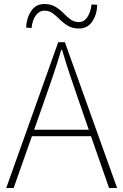

<svg xmlns="http://www.w3.org/2000/svg" viewBox="-20 -936 614 956"><path d="M373 -794Q341 -794 318.5 -807.5Q296 -821 278.5 -838.5Q261 -856 243 -869.5Q225 -883 201 -883Q176 -883 158.5 -859.5Q141 -836 137 -796L110 -799Q112 -846 135 -881Q158 -916 201 -916Q233 -916 255.5 -902.5Q278 -889 295.5 -871Q313 -853 331 -839.5Q349 -826 373 -826Q398 -826 414.5 -850Q431 -874 436 -914L464 -912Q463 -864 439.5 -829Q416 -794 373 -794ZM11 0 270 -726H303L563 0H523L433 -258H139L48 0ZM150 -290H422L372 -435Q349 -501 329 -560.5Q309 -620 289 -688H285Q265 -620 244.5 -560.5Q224 -501 201 -435Z"/></svg>

Font: Source Han Sans SC ExtraLight
Style: Regular
Weight: 250
Designer: Ryoko NISHIZUKA 西塚涼子 (kana, bopomofo & ideographs); Paul D. Hunt (Latin, Greek & Cyrillic); Sandoll Communications 산돌커뮤니
Foundry: Adobe
Version: Version 2.004;hotconv 1.0.118;makeotfexe 2.5.65603